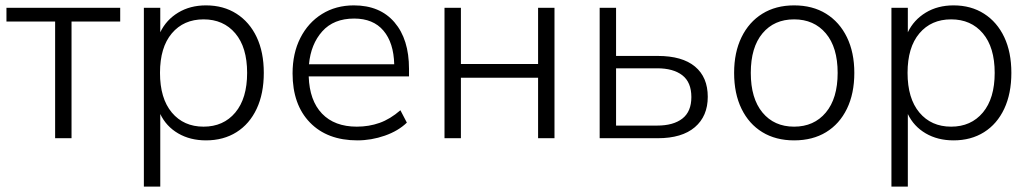

<svg xmlns="http://www.w3.org/2000/svg" viewBox="-20 -514 3834 714"><path d="M185 0V-434H4V-485H427V-434H246V0Z M515 180V-485H576V-394Q598 -440 642.5 -467Q687 -494 746 -494Q811 -494 859.5 -463Q908 -432 934.5 -376Q961 -320 961 -243Q961 -166 934.5 -109.5Q908 -53 859.5 -22.5Q811 8 746 8Q687 8 642.5 -18Q598 -44 576 -90V180ZM737 -43Q811 -43 855 -95.5Q899 -148 899 -243Q899 -338 855 -390Q811 -442 737 -442Q663 -442 619 -390Q575 -338 575 -243Q575 -148 619 -95.5Q663 -43 737 -43Z M1309 8Q1197 8 1132.5 -58.5Q1068 -125 1068 -241Q1068 -316 1097 -373Q1126 -430 1177.5 -462Q1229 -494 1296 -494Q1393 -494 1447 -431Q1501 -368 1501 -258V-230H1128Q1131 -140 1177.5 -91.5Q1224 -43 1307 -43Q1352 -43 1391.5 -57Q1431 -71 1469 -104L1493 -58Q1461 -27 1411 -9.5Q1361 8 1309 8ZM1297 -445Q1221 -445 1178.5 -397.5Q1136 -350 1129 -275H1446Q1444 -355 1406 -400Q1368 -445 1297 -445Z M1633 0V-485H1694V-276H1981V-485H2042V0H1981V-225H1694V0Z M2210 0V-485H2271V-306H2426Q2517 -306 2564.5 -266.5Q2612 -227 2612 -154Q2612 -82 2564 -41Q2516 0 2426 0ZM2271 -47H2424Q2484 -47 2517.5 -73Q2551 -99 2551 -153Q2551 -208 2517.5 -234Q2484 -260 2424 -260H2271Z M2933 8Q2865 8 2815 -22.5Q2765 -53 2737.5 -109.5Q2710 -166 2710 -243Q2710 -319 2737.5 -375.5Q2765 -432 2815 -463Q2865 -494 2933 -494Q3002 -494 3052 -463Q3102 -432 3129.5 -375.5Q3157 -319 3157 -243Q3157 -166 3129.5 -109.5Q3102 -53 3052 -22.5Q3002 8 2933 8ZM2933 -43Q3007 -43 3051 -95.5Q3095 -148 3095 -243Q3095 -338 3051 -390Q3007 -442 2933 -442Q2859 -442 2815.5 -390Q2772 -338 2772 -243Q2772 -148 2815.5 -95.5Q2859 -43 2933 -43Z M3295 180V-485H3356V-394Q3378 -440 3422.5 -467Q3467 -494 3526 -494Q3591 -494 3639.5 -463Q3688 -432 3714.5 -376Q3741 -320 3741 -243Q3741 -166 3714.5 -109.5Q3688 -53 3639.5 -22.5Q3591 8 3526 8Q3467 8 3422.5 -18Q3378 -44 3356 -90V180ZM3517 -43Q3591 -43 3635 -95.5Q3679 -148 3679 -243Q3679 -338 3635 -390Q3591 -442 3517 -442Q3443 -442 3399 -390Q3355 -338 3355 -243Q3355 -148 3399 -95.5Q3443 -43 3517 -43Z"/></svg>

Font: Nunito Sans Light
Style: Regular
Weight: 300
Designer: Vernon Adams
Foundry: Vernon Adams
Version: Version 3.101; ttfautohint (v1.8.4.7-5d5b);gftools[0.9.27]